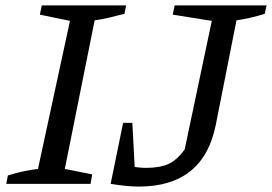

<svg xmlns="http://www.w3.org/2000/svg" viewBox="-20 -678 1003 708"><path d="M3 0 9 -31Q38 -40 65.5 -46Q93 -52 120 -55L238 -601L127 -624L134 -658H445L439 -627Q404 -618 378 -612Q352 -606 329 -603L219 -55L320 -35L314 0ZM388 0 415 -80Q440 -70 466 -64.5Q492 -59 518 -59Q570 -59 601.5 -73.5Q633 -88 661 -127L761 -601L617 -624L624 -658H963L956 -627Q934 -620 907 -613.5Q880 -607 852 -603L776 -219Q731 10 492 10Q470 10 444.5 7.5Q419 5 388 0ZM388 0 434 -225H468L480 0Z"/></svg>

Font: Piazzolla Thin Medium
Style: Italic
Weight: 500
Italic angle: -11.3°
Version: Version 2.005